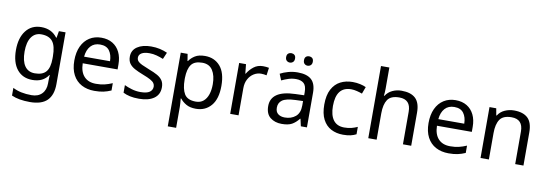

<svg xmlns="http://www.w3.org/2000/svg" viewBox="-68 -1255 5663 1991"><g transform="rotate(10 2763.5 -260.0)"><path d="M275 -546Q328 -546 370.5 -526Q413 -506 443 -465H448L460 -536H530V9Q530 124 471.5 182Q413 240 290 240Q172 240 97 206V125Q176 167 295 167Q364 167 403.5 126.5Q443 86 443 16V-5Q443 -17 444 -39.5Q445 -62 446 -71H442Q388 10 276 10Q172 10 113.5 -63Q55 -136 55 -267Q55 -395 113.5 -470.5Q172 -546 275 -546ZM287 -472Q220 -472 183 -418.5Q146 -365 146 -266Q146 -167 182.5 -114.5Q219 -62 289 -62Q370 -62 407 -105.5Q444 -149 444 -246V-267Q444 -377 406 -424.5Q368 -472 287 -472Z M907 -546Q976 -546 1025.5 -516Q1075 -486 1101.5 -431.5Q1128 -377 1128 -304V-251H761Q763 -160 807.5 -112.5Q852 -65 932 -65Q983 -65 1022.5 -74.5Q1062 -84 1104 -102V-25Q1063 -7 1023 1.5Q983 10 928 10Q852 10 793.5 -21Q735 -52 702.5 -113.5Q670 -175 670 -264Q670 -352 699.5 -415Q729 -478 782.5 -512Q836 -546 907 -546ZM906 -474Q843 -474 806.5 -433.5Q770 -393 763 -321H1036Q1035 -389 1004 -431.5Q973 -474 906 -474Z M1613 -148Q1613 -70 1555 -30Q1497 10 1399 10Q1343 10 1302.5 1Q1262 -8 1231 -24V-104Q1263 -88 1308.5 -74.5Q1354 -61 1401 -61Q1468 -61 1498 -82.5Q1528 -104 1528 -140Q1528 -160 1517 -176Q1506 -192 1477.5 -208Q1449 -224 1396 -244Q1344 -264 1307 -284Q1270 -304 1250 -332Q1230 -360 1230 -404Q1230 -472 1285.5 -509Q1341 -546 1431 -546Q1480 -546 1522.5 -536.5Q1565 -527 1602 -510L1572 -440Q1538 -454 1501 -464Q1464 -474 1425 -474Q1371 -474 1342.5 -456.5Q1314 -439 1314 -409Q1314 -387 1327 -371.5Q1340 -356 1370.5 -341.5Q1401 -327 1452 -307Q1503 -288 1539 -268Q1575 -248 1594 -219.5Q1613 -191 1613 -148Z M1998 -546Q2097 -546 2157.5 -477Q2218 -408 2218 -269Q2218 -132 2157.5 -61Q2097 10 1997 10Q1935 10 1894.5 -13.5Q1854 -37 1831 -68H1825Q1827 -51 1829 -25Q1831 1 1831 20V240H1743V-536H1815L1827 -463H1831Q1855 -498 1894 -522Q1933 -546 1998 -546ZM1982 -472Q1900 -472 1866.5 -426Q1833 -380 1831 -286V-269Q1831 -170 1863.5 -116.5Q1896 -63 1984 -63Q2033 -63 2064.5 -90Q2096 -117 2111.5 -163.5Q2127 -210 2127 -270Q2127 -362 2091.5 -417Q2056 -472 1982 -472Z M2608 -546Q2623 -546 2640.5 -544.5Q2658 -543 2671 -540L2660 -459Q2647 -462 2631.5 -464Q2616 -466 2602 -466Q2561 -466 2525 -443.5Q2489 -421 2467.5 -380.5Q2446 -340 2446 -286V0H2358V-536H2430L2440 -438H2444Q2470 -482 2511 -514Q2552 -546 2608 -546Z M2974 -545Q3072 -545 3119 -502Q3166 -459 3166 -365V0H3102L3085 -76H3081Q3046 -32 3007.5 -11Q2969 10 2901 10Q2828 10 2780 -28.5Q2732 -67 2732 -149Q2732 -229 2795 -272.5Q2858 -316 2989 -320L3080 -323V-355Q3080 -422 3051 -448Q3022 -474 2969 -474Q2927 -474 2889 -461.5Q2851 -449 2818 -433L2791 -499Q2826 -518 2874 -531.5Q2922 -545 2974 -545ZM3000 -259Q2900 -255 2861.5 -227Q2823 -199 2823 -148Q2823 -103 2850.5 -82Q2878 -61 2921 -61Q2989 -61 3034 -98.5Q3079 -136 3079 -214V-262ZM2827 -681Q2827 -707 2841 -718.5Q2855 -730 2874 -730Q2893 -730 2907 -718.5Q2921 -707 2921 -681Q2921 -656 2907 -643.5Q2893 -631 2874 -631Q2855 -631 2841 -643.5Q2827 -656 2827 -681ZM3015 -681Q3015 -707 3028.5 -718.5Q3042 -730 3061 -730Q3080 -730 3094 -718.5Q3108 -707 3108 -681Q3108 -656 3094 -643.5Q3080 -631 3061 -631Q3042 -631 3028.5 -643.5Q3015 -656 3015 -681Z M3547 10Q3476 10 3420.5 -19Q3365 -48 3333.5 -109Q3302 -170 3302 -265Q3302 -364 3335 -426Q3368 -488 3424.5 -517Q3481 -546 3553 -546Q3594 -546 3632 -537.5Q3670 -529 3694 -517L3667 -444Q3643 -453 3611 -461Q3579 -469 3551 -469Q3393 -469 3393 -266Q3393 -169 3431.5 -117.5Q3470 -66 3546 -66Q3590 -66 3623.5 -75Q3657 -84 3685 -97V-19Q3658 -5 3625.5 2.5Q3593 10 3547 10Z M3900 -537Q3900 -497 3895 -462H3901Q3927 -503 3971.5 -524Q4016 -545 4068 -545Q4166 -545 4215 -498.5Q4264 -452 4264 -349V0H4177V-343Q4177 -472 4057 -472Q3967 -472 3933.5 -421.5Q3900 -371 3900 -277V0H3812V-760H3900Z M4637 -546Q4706 -546 4755.5 -516Q4805 -486 4831.5 -431.5Q4858 -377 4858 -304V-251H4491Q4493 -160 4537.5 -112.5Q4582 -65 4662 -65Q4713 -65 4752.5 -74.5Q4792 -84 4834 -102V-25Q4793 -7 4753 1.5Q4713 10 4658 10Q4582 10 4523.5 -21Q4465 -52 4432.5 -113.5Q4400 -175 4400 -264Q4400 -352 4429.5 -415Q4459 -478 4512.5 -512Q4566 -546 4637 -546ZM4636 -474Q4573 -474 4536.5 -433.5Q4500 -393 4493 -321H4766Q4765 -389 4734 -431.5Q4703 -474 4636 -474Z M5252 -546Q5348 -546 5397 -499.5Q5446 -453 5446 -349V0H5359V-343Q5359 -472 5239 -472Q5150 -472 5116 -422Q5082 -372 5082 -278V0H4994V-536H5065L5078 -463H5083Q5109 -505 5155 -525.5Q5201 -546 5252 -546Z"/></g></svg>

Font: Noto Sans Anatolian Hieroglyphs
Style: Regular
Weight: 400
Designer: Monotype Design Team
Foundry: Monotype Imaging Inc.
Version: Version 2.001; ttfautohint (v1.8.4.7-5d5b)